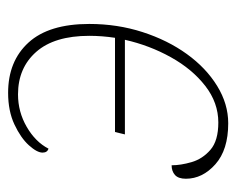

<svg xmlns="http://www.w3.org/2000/svg" viewBox="-76 -510 596 485"><g transform="rotate(90 222.5 -268.0)"><path d="M215 10Q135 10 88 -41.5Q41 -93 41 -195Q41 -266 61.5 -329.5Q82 -393 117 -441.5Q152 -490 197.5 -518Q243 -546 292 -546Q359 -546 395.5 -513.5Q432 -481 432 -439Q432 -420 422.5 -411.5Q413 -403 398 -403Q398 -426 390 -453.5Q382 -481 359 -501Q336 -521 290 -521Q240 -521 197.5 -488Q155 -455 125 -401Q95 -347 81 -285H320L314 -260H76Q71 -227 71 -195Q71 -107 111.5 -61Q152 -15 219 -15Q263 -15 301 -37Q339 -59 356 -92Q366 -89 366 -77Q366 -63 347.5 -42.5Q329 -22 295 -6Q261 10 215 10Z"/></g></svg>

Font: Noto Serif Thin
Style: Italic
Weight: 100
Italic angle: -12°
Designer: Monotype Design Team
Foundry: Monotype Imaging Inc.
Version: Version 2.014; ttfautohint (v1.8.4.7-5d5b)